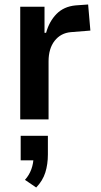

<svg xmlns="http://www.w3.org/2000/svg" viewBox="-20 -531 448 854"><path d="M70 0V-501H178V-385H185Q199 -436 231.5 -469Q264 -502 316 -507L372 -511L382 -395L295 -388Q250 -384 223 -349.5Q196 -315 196 -258V0ZM141 303 91 269Q110 248 119.5 221.5Q129 195 129 168L151 182H72V73H193V156Q193 200 181.5 236.5Q170 273 141 303Z"/></svg>

Font: Nunito Sans 7pt Condensed
Style: Bold
Weight: 700
Width: 3
Designer: Vernon Adams
Foundry: Vernon Adams
Version: Version 3.101;gftools[0.9.27]